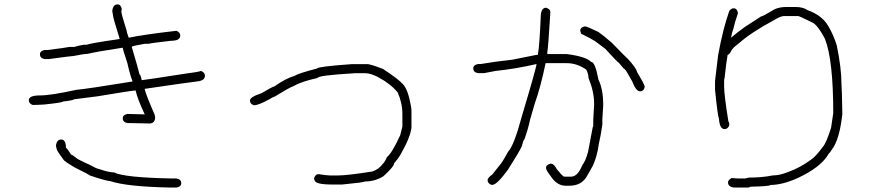

<svg xmlns="http://www.w3.org/2000/svg" viewBox="-20 -678 4040 866"><path d="M509.8 -658.2Q525.4 -658.2 529.3 -636.7L527.3 -627Q527.3 -614.3 550.8 -541Q550.8 -535.2 560.5 -507.8Q624 -521.5 775.4 -539.1Q793 -532.7 793 -517.6Q793 -494.1 752 -494.1Q664.6 -484.4 650.4 -480.5H632.8Q575.2 -470.7 574.2 -466.8Q603.5 -368.2 609.4 -341.8Q614.7 -341.8 619.1 -316.4Q627.4 -316.4 818.4 -346.2Q867.7 -352.1 886.7 -357.9Q904.3 -351.6 904.3 -336.4Q904.3 -314.9 871.1 -311Q822.8 -305.2 632.8 -277.3V-275.4Q638.7 -249.5 677.7 -160.2L679.7 -148.4V-146.5Q677.7 -121.1 654.3 -121.1L555.2 -123Q533.7 -126.5 533.7 -144.5Q533.7 -160.2 555.2 -164.1L632.8 -162.1Q599.1 -234.4 591.8 -269.5H587.9Q574.7 -269.5 420.4 -243.7L313 -230Q313 -225.6 264.2 -220.2Q264.2 -215.3 178.2 -206.5Q145.5 -204.6 127.4 -204.6Q109.9 -210.9 109.9 -226.1Q109.9 -247.6 160.6 -247.6Q209.5 -247.6 324.7 -272.9Q371.6 -276.9 578.1 -310.5Q566.4 -339.4 554.7 -392.6Q533.2 -458 533.2 -462.9Q414.6 -444.8 375 -435.1Q358.9 -435.1 310.5 -425.3Q300.3 -425.3 201.2 -411.6H181.6Q160.2 -415 160.2 -433.1Q160.2 -448.7 181.6 -452.6H195.3Q274.9 -462.4 293 -466.3H314.5Q333.5 -472.2 357.4 -476.1H373Q377 -481.4 519.5 -502V-503.9Q490.2 -597.2 490.2 -605.5Q490.2 -609.4 486.3 -628.9Q490.2 -658.2 509.8 -658.2ZM255.9 -48.8Q277.3 -48.8 277.3 -11.7Q284.2 -7.3 300.8 19.5Q306.2 19.5 330.1 39.1Q367.7 58.6 382.8 64.5Q418 84 425.8 84Q470.2 99.6 494.1 99.6Q540.5 123 756.3 127H775.9Q797.4 130.4 797.4 148.4Q797.4 164.1 775.9 168H750.5Q550.8 164.1 476.6 138.7Q460.4 138.7 384.8 113.3Q384.8 110.8 318.4 78.1Q267.6 48.3 265.6 41Q237.3 2.9 236.3 -3.9Q232.4 -16.1 232.4 -23.4Q237.3 -48.8 255.9 -48.8Z M1566.4 -388.7H1640.6Q1668 -382.8 1707 -367.2Q1774.9 -323.2 1796.9 -298.8Q1820.3 -275.9 1834 -197.3Q1835.9 -187 1835.9 -173.8V-101.6Q1829.6 -55.2 1785.2 21.5Q1778.3 34.2 1757.8 58.6Q1757.8 72.8 1709 117.2Q1671.4 140.6 1625 140.6Q1625 144.5 1523.4 154.3H1478.5Q1398.4 154.3 1398.4 132.8Q1396.5 132.8 1396.5 127Q1402.3 107.4 1416 107.4Q1454.1 113.3 1466.8 113.3H1505.9Q1546.9 113.3 1658.2 95.7Q1688.5 86.4 1707 60.5Q1717.8 49.8 1724.6 31.2Q1748 13.2 1785.2 -68.4L1794.9 -107.4V-164.1Q1794.9 -213.9 1773.4 -261.7Q1741.2 -300.3 1685.5 -330.1Q1650.9 -347.7 1628.9 -347.7H1580.1Q1412.1 -337.9 1412.1 -326.2Q1338.4 -310.1 1302.7 -289.1Q1285.2 -283.2 1218.8 -242.2Q1214.4 -242.2 1191.4 -228.5Q1145 -203.1 1125 -203.1Q1107.4 -209.5 1107.4 -224.6Q1107.4 -240.7 1160.2 -257.8Q1200.7 -282.7 1218.8 -289.1Q1269.5 -324.7 1308.6 -335.9Q1327.6 -347.7 1410.2 -369.1Q1410.2 -377.4 1566.4 -388.7Z M2442.9 -643.1Q2462.4 -637.2 2462.4 -623.5Q2452.6 -461.4 2448.7 -443.8V-434.1H2536.6Q2623 -422.9 2646 -398.9Q2664.6 -398.9 2679.2 -318.8Q2700.7 -275.9 2700.7 -205.6V-201.7Q2696.8 -144 2696.8 -139.2V-115.7Q2690.9 -72.3 2681.2 -29.8Q2673.3 27.8 2653.8 69.8L2628.4 114.7Q2604 159.7 2548.3 159.7H2530.8Q2498.5 159.7 2472.2 128.4L2448.7 95.2Q2442.9 85.4 2442.9 79.6Q2442.9 64 2464.4 60.1Q2478.5 60.1 2491.7 85.4Q2515.6 114.7 2519 114.7Q2519 118.7 2528.8 118.7H2556.2Q2585.9 118.7 2606.9 65.9Q2620.1 50.8 2632.3 7.3L2653.8 -106Q2655.8 -106 2655.8 -111.8V-137.2Q2659.7 -200.2 2659.7 -205.6V-211.4Q2659.7 -264.6 2634.3 -326.7Q2634.3 -343.8 2624.5 -363.8Q2582.5 -393.1 2536.6 -393.1H2440.9Q2418 -283.2 2392.1 -211.4L2370.6 -137.2Q2362.3 -96.7 2345.2 -49.3Q2341.3 -49.3 2333.5 -18.1Q2320.3 10.3 2271 87.4Q2221.2 155.8 2200.7 155.8H2196.8Q2179.2 149.4 2179.2 134.3Q2179.2 124 2200.7 108.9L2230 71.8Q2247.1 52.7 2271 7.3Q2298.3 -20.5 2333.5 -152.8Q2399.9 -374.5 2399.9 -389.2Q2307.6 -367.7 2214.4 -357.9L2163.6 -348.1H2136.2Q2114.7 -351.6 2114.7 -369.6Q2114.7 -385.3 2136.2 -389.2H2147.9Q2216.8 -400.9 2290.5 -408.7L2397.9 -430.2H2405.8Q2413.6 -471.2 2419.4 -611.8Q2422.9 -643.1 2442.9 -643.1ZM2618.7 -559.1Q2627.4 -559.1 2679.2 -533.7Q2702.1 -518.1 2739.7 -484.9Q2808.1 -414.6 2810.1 -414.6Q2851.1 -369.6 2853 -354Q2884.3 -302.2 2888.2 -287.6Q2884.8 -266.1 2866.7 -266.1Q2848.6 -266.1 2831.5 -311Q2805.2 -358.9 2798.3 -365.7Q2794.4 -365.7 2771 -395Q2767.1 -395 2710.4 -457.5L2663.6 -492.7Q2645.5 -504.4 2601.1 -525.9L2597.2 -539.6Q2597.2 -555.2 2618.7 -559.1Z M3527.3 -646.5H3566.4Q3603 -646.5 3621.1 -632.8Q3686 -609.9 3714.8 -562.5Q3738.3 -522.9 3753.9 -474.6Q3775.4 -370.6 3775.4 -298.8Q3777.3 -280.8 3779.3 -164.1Q3768.1 -61.5 3740.2 -15.6Q3721.7 13.7 3718.8 13.7Q3685.1 75.2 3578.1 125Q3508.8 156.2 3455.1 156.2Q3455.1 162.1 3365.2 164.1Q3358.9 168 3353.5 168H3291Q3263.7 164.6 3263.7 144.5Q3263.7 134.8 3279.3 125Q3298.8 127 3308.6 127H3341.8Q3355.5 123 3357.4 123Q3418 123 3464.8 113.3Q3496.6 113.3 3535.2 97.7Q3589.4 78.1 3636.7 43Q3657.7 30.3 3691.4 -15.6Q3707 -33.2 3728.5 -101.6L3738.3 -168Q3738.3 -406.2 3701.2 -502Q3672.4 -558.1 3648.4 -574.2Q3585.9 -605.5 3580.1 -605.5H3515.6Q3500.5 -605.5 3468.8 -585.9Q3365.7 -530.3 3312.5 -482.4Q3286.1 -462.9 3279.3 -451.2Q3273.4 -435.5 3261.7 -429.7Q3256.3 -402.8 3248 -324.2Q3246.1 -324.2 3246.1 -310.5V-287.1Q3246.1 -249.5 3265.6 -128.9Q3269.5 -128.9 3269.5 -113.3Q3263.2 -95.7 3248 -95.7Q3226.1 -95.7 3222.7 -142.6Q3216.8 -156.2 3205.1 -273.4V-312.5L3218.8 -427.7Q3240.2 -546.4 3269.5 -628.9Q3278.3 -640.6 3289.1 -640.6Q3304.7 -640.6 3308.6 -619.1Q3293 -573.7 3287.1 -544.9Q3282.2 -535.6 3277.3 -507.8Q3306.6 -532.7 3339.8 -556.6L3412.1 -603.5Q3419.4 -603.5 3474.6 -636.7Q3497.1 -646.5 3527.3 -646.5Z"/></svg>

Font: CEF Fonts CJK
Style: Regular
Weight: 400
Designer: PartyBoss (派对大魔王)
Version: Release 2.25